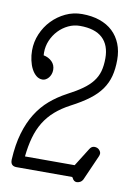

<svg xmlns="http://www.w3.org/2000/svg" viewBox="-79 -717 552 786"><g transform="rotate(10 196.5 -324.0)"><path d="M273.9 -1 276.4 2.4C280.9 11.9 287.3 16.6 295.4 16.6C299.3 16.6 303.7 15.5 308.6 13.2C313.5 10.9 317.5 6.8 320.8 1L366.7 -103C368.7 -107.3 369.6 -111.3 369.6 -115.2C369.6 -120.1 367.2 -125.2 362.3 -130.4C357.4 -135.6 350.7 -138.2 342.3 -138.2C334.1 -138.2 327.5 -133.8 322.3 -125L275.4 -50.3H68.8C71.8 -79.6 76.6 -106.1 83.3 -129.9C89.9 -153.6 99.1 -175.1 110.8 -194.3C122.6 -213.5 137.1 -230.8 154.5 -246.1C172 -261.4 192.7 -275.4 216.8 -288.1C246.1 -303.4 270.7 -318.5 290.5 -333.5C310.4 -348.5 326.3 -364.5 338.4 -381.6C350.4 -398.7 359 -417.2 364.3 -437.3C369.5 -457.3 372.1 -479.8 372.1 -504.9C372.1 -529.3 368.2 -551.4 360.4 -571C352.5 -590.7 341.2 -607.6 326.4 -621.6C311.6 -635.6 293.4 -646.3 271.7 -653.8C250.1 -661.3 225.6 -665 198.2 -665C174.2 -665 151.4 -660 130.1 -649.9C108.8 -639.8 90.1 -626.4 74 -609.6C57.9 -592.9 45.2 -573.5 35.9 -551.5C26.6 -529.5 22 -506.7 22 -482.9C22 -469.2 23.4 -455.7 26.4 -442.4C29.3 -429 33.4 -417.2 38.8 -407C44.2 -396.7 50.7 -388.4 58.3 -382.1C66 -375.7 74.7 -372.6 84.5 -372.6C89 -372.6 93.5 -373.8 97.9 -376.2C102.3 -378.7 106.2 -381.9 109.6 -386C113 -390.1 115.8 -394.9 117.9 -400.6C120 -406.3 121.1 -412.4 121.1 -418.9C121.1 -432.6 116.5 -444.1 107.2 -453.4C97.9 -462.6 86.3 -468.6 72.3 -471.2C71.9 -472.2 71.8 -476.1 71.8 -482.9C71.8 -500.5 75.2 -517.3 82 -533.2C88.9 -549.2 98.1 -563.2 109.6 -575.4C121.2 -587.6 134.6 -597.4 149.9 -604.7C165.2 -612.1 181.3 -615.7 198.2 -615.7C239.9 -615.7 271.2 -606 292 -586.7C312.8 -567.3 323.2 -539.4 323.2 -502.9C323.2 -482.4 321 -464.4 316.7 -448.7C312.3 -433.1 305 -418.8 294.9 -405.8C284.8 -392.7 271.6 -380.4 255.1 -368.7C238.7 -356.9 218.3 -344.7 193.8 -332C168.8 -318.7 145.9 -303.1 125.2 -285.4C104.6 -267.7 86.7 -246.7 71.5 -222.4C56.4 -198.2 44.2 -170.2 34.9 -138.4C25.6 -106.7 19.9 -70.1 17.6 -28.8V-25.9C17.6 -9.3 25.9 -1 42.5 -1Z"/></g></svg>

Font: Nathan
Style: Regular
Weight: 400
Designer: Peter Wiegel
Foundry: Peter Wiegel
Version: Version 1.001 2009